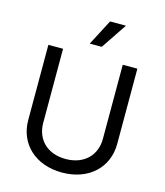

<svg xmlns="http://www.w3.org/2000/svg" viewBox="-138 -1069 1017 1185"><g transform="rotate(15 370.0 -476.0)"><path d="M561.1 -727.3V-254.3C561.1 -149.5 489 -74.2 370.4 -74.2C251.4 -74.2 179.7 -149.5 179.7 -254.3V-727.3H85.9V-246.4C85.9 -96.6 198.2 12.4 370.4 12.4C542.3 12.4 654.5 -96.6 654.5 -246.4V-727.3ZM330.6 -800.8H407.3L517.8 -965.2H416.2Z"/></g></svg>

Font: Margiela Sans Text
Style: Regular
Weight: 400
Designer: Stefan Endress, Andreas Faust
Version: Version 1.100;FEAKit 1.0